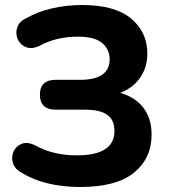

<svg xmlns="http://www.w3.org/2000/svg" viewBox="-20 -735 672 765"><path d="M300 10Q161 10 69 -45Q40 -60 32 -84Q24 -108 33.5 -130Q43 -152 65 -161.5Q87 -171 118 -157Q190 -116 286 -116Q436 -116 436 -213Q436 -257 407.5 -277.5Q379 -298 318 -298H202Q139 -298 139 -358Q139 -417 202 -417H300Q417 -417 417 -500Q416 -540 386 -564.5Q356 -589 289 -589Q249 -589 210 -580Q171 -571 137 -552Q106 -538 83 -547.5Q60 -557 50.5 -579Q41 -601 48.5 -625Q56 -649 84 -662Q131 -689 188.5 -702Q246 -715 307 -715Q438 -715 502.5 -661Q567 -607 567 -522Q567 -466 538 -425Q509 -384 459 -365Q519 -348 551.5 -305.5Q584 -263 584 -198Q584 -105 514.5 -47.5Q445 10 300 10Z"/></svg>

Font: Chiron GoRound TC
Style: Bold
Weight: 700
Designer: Ryoko NISHIZUKA 西塚涼子 (kana, bopomofo & ideographs); Paul D. Hunt (Latin, Greek & Cyrillic); Sandoll Communications 산돌커뮤니
Foundry: Adobe
Version: Version 1.000;hotconv 1.1.1;makeotfexe 2.6.0